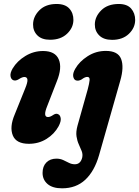

<svg xmlns="http://www.w3.org/2000/svg" viewBox="-20 -730 717 990"><path d="M238 -525Q195 -525 172.5 -547.8Q150 -570.5 150.5 -604.5Q151 -645 183.2 -677.2Q215.5 -709.5 272 -709.5Q316 -709.5 337.5 -685.8Q359 -662 358.5 -626.5Q358 -586.5 325.5 -555.8Q293 -525 238 -525ZM223 -182Q200.5 -126.5 227.5 -126.5Q239 -126.5 255.5 -138Q269.5 -147 280 -141Q290.5 -136.5 293 -120.5Q295.5 -104.5 282.5 -79.5Q260.5 -39 220 -13.8Q179.5 11.5 129 11.5Q63.5 11.5 46 -31.8Q28.5 -75 55.5 -139L109.5 -273Q123 -305.5 121.5 -319.2Q120 -333 105.5 -333Q94.5 -333 76 -321Q60 -311.5 48.5 -316.5Q37 -321 34.2 -337.2Q31.5 -353.5 45.5 -377.5Q68.5 -415.5 110.8 -441.2Q153 -467 202 -467Q264.5 -467 283 -423.8Q301.5 -380.5 273 -310.5ZM558 -524.5Q514.5 -524.5 491.5 -547.5Q468.5 -570.5 469 -604.5Q469.5 -644.5 502.2 -677Q535 -709.5 592.5 -709.5Q635.5 -709.5 656.2 -685.8Q677 -662 677 -626.5Q676.5 -586 644.2 -555.2Q612 -524.5 558 -524.5ZM600 -313.5 490.5 71Q467 152.5 419.8 196.8Q372.5 241 300 241Q251 241 225.2 218.8Q199.5 196.5 199.5 161.5Q199.5 127.5 219 107.8Q238.5 88 271 88Q290 88 305.8 95.2Q321.5 102.5 335.8 109.8Q350 117 366 117Q395.5 117 404 82Q407.5 65 401.2 49Q395 33 386.5 14.8Q378 -3.5 374.5 -26.8Q371 -50 379.5 -81.5L432.5 -270Q440.5 -300 442 -316.8Q443.5 -333.5 430 -333.5Q418 -333.5 401 -320.5Q385 -311 371.5 -315.5Q360.5 -319.5 357.5 -335.8Q354.5 -352 368 -375.5Q389.5 -413 432 -440.2Q474.5 -467.5 525.5 -467.5Q588.5 -467.5 604.5 -426Q620.5 -384.5 600 -313.5Z"/></svg>

Font: Fraunces 72pt SuperSoft
Style: Bold Italic
Weight: 700
Italic angle: -16°
Version: Version 1.000;[0bf87f6ff]